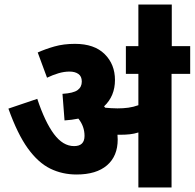

<svg xmlns="http://www.w3.org/2000/svg" viewBox="-20 -825 857 845"><path d="M498 -211Q498 -138 451 -97.5Q404 -57 317 -57Q254 -57 201 -83Q148 -109 102.5 -172Q57 -235 17 -347L144 -390Q178 -288 217.5 -235Q257 -182 306 -182Q352 -182 352 -227Q352 -269 325 -303Q296 -297 264 -295L255 -412Q303 -415 321.5 -428.5Q340 -442 340 -466Q340 -489 325 -499.5Q310 -510 286 -510Q262 -510 237 -502.5Q212 -495 187 -483L146 -594Q179 -609 219.5 -620.5Q260 -632 310 -632Q395 -632 440.5 -587Q486 -542 486 -473Q486 -402 438 -357Q440 -354 443 -351Q455 -350 468 -349Q481 -348 497 -348Q522 -348 544.5 -351Q567 -354 589 -362V-500H534V-622H817V-500H735V0H589V-242Q570 -236 551 -234Q532 -232 512 -232Q505 -232 497 -232Q498 -221 498 -211ZM589 -617V-805H736V-617Z"/></svg>

Font: Noto Sans SemiCondensed ExtraBold
Style: Regular
Weight: 800
Width: 4
Designer: Monotype Design Team
Foundry: Monotype Imaging Inc.
Version: Version 2.013; ttfautohint (v1.8.4.7-5d5b)